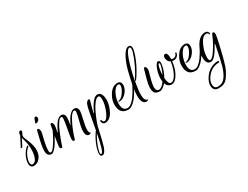

<svg xmlns="http://www.w3.org/2000/svg" viewBox="-100 -1310 2949 2287"><g transform="rotate(-30 1375.0 -166.5)"><path d="M98.4 -427.2H100Q107.2 -426.4 111.2 -420.8Q115.2 -415.2 115.2 -409.2Q115.2 -403.2 104.4 -384Q93.6 -364.8 93.6 -353.2Q93.6 -341.6 96.8 -331.6Q100 -321.6 116.8 -283.2Q153.6 -199.2 153.6 -133.2Q153.6 -67.2 118 -24Q82.4 19.2 33.2 19.2Q-16 19.2 -16 -40.4Q-16 -100 26.4 -168Q51.2 -207.2 80 -227.2Q88 -232.8 90.8 -224.8Q93.6 -216.8 87.2 -212Q40.8 -178.4 15.2 -105.6Q-8 -40 10.4 -14.4Q16.8 -4.8 28.8 -4.8Q64 -4.8 84 -52Q104 -99.2 104 -169.6Q104 -230.4 89.6 -282.4Q75.2 -334.4 73.6 -342.4Q49.6 -296.8 21.6 -240H0Q45.6 -330.4 70.4 -376Q73.6 -427.2 98.4 -427.2Z M339.2 -479.2Q357.6 -479.2 357.6 -454.4Q357.6 -429.6 333.6 -414.4Q321.6 -406.4 312.8 -406.4Q300 -406.4 297.6 -414.4L296.8 -416.8Q304 -416.8 307.2 -432.4Q310.4 -448 317.2 -463.6Q324 -479.2 339.2 -479.2ZM288 -19.2Q308.8 -19.2 346.4 -74.4Q384 -129.6 411.2 -184.8L438.4 -240H460Q455.2 -230.4 447.6 -214Q440 -197.6 417.6 -155.6Q395.2 -113.6 374.8 -81.6Q354.4 -49.6 329.2 -23.6Q304 2.4 285.6 2.4Q226.4 2.4 226.4 -74.4Q226.4 -132 259.2 -261.6Q262.4 -275.2 264.4 -282.4Q266.4 -289.6 268.8 -301.2Q271.2 -312.8 273.6 -322.4Q277.6 -339.2 288 -339.2Q302.4 -339.2 308.8 -318.4Q312 -308.8 312 -295.2Q312 -281.6 308.8 -266.8Q305.6 -252 298.4 -223.2Q291.2 -194.4 287.2 -176Q283.2 -157.6 278.4 -131.2Q269.6 -87.2 269.6 -53.2Q269.6 -19.2 288 -19.2Z M425.6 0Q403.2 0 403.2 -34.4Q403.2 -52.8 448 -302.4Q450.4 -319.2 462.4 -319.2Q476.8 -319.2 484 -298.4Q488 -287.2 488 -274Q488 -260.8 484.8 -245.6L472.8 -184.8H477.6Q548 -343.2 613.6 -343.2Q636 -343.2 649.2 -327.2Q662.4 -311.2 662.4 -288.8Q662.4 -247.2 649.6 -184.8H652.8Q720.8 -332.8 786.4 -332.8Q808 -332.8 821.6 -316.8Q835.2 -300.8 835.2 -274.4Q835.2 -248 814.8 -162.4Q794.4 -76.8 794.4 -41.6Q794.4 10.4 813.6 10.4Q813.6 16 806.4 21.6Q799.2 27.2 789.6 27.2Q743.2 27.2 743.2 -45.6Q743.2 -91.2 766.4 -177.2Q789.6 -263.2 789.6 -287.6Q789.6 -312 773.6 -312Q744 -312 704.4 -240.4Q664.8 -168.8 641.2 -103.2Q617.6 -37.6 613.6 -18.8Q609.6 0 599.2 0Q576.8 0 576.8 -34.4Q576.8 -47.2 590.4 -124.8Q616.8 -267.2 616.8 -294.8Q616.8 -322.4 600.8 -322.4Q579.2 -322.4 550.4 -278Q521.6 -233.6 498.4 -175.2Q448 -52 439.2 -16Q436 0 425.6 0Z M1028.8 -21.6Q1059.2 -21.6 1095.2 -104Q1132 -191.2 1132 -263.2Q1132 -312.8 1106.4 -313.6Q1081.6 -313.6 1050 -273.6Q1018.4 -233.6 992.8 -179.2Q937.6 -60 924 -0.8Q881.6 191.2 865.6 237.6Q837.6 319.2 801.6 319.2Q773.6 319.2 773.6 280.8Q773.6 258.4 783.2 221.6Q808 132.8 860.8 51.2L882.4 21.6Q889.6 -14.4 901.6 -82.4Q925.6 -219.2 936.4 -263.6Q947.2 -308 962 -324.4Q976.8 -340.8 987.2 -340.8Q1007.2 -340.8 1001.6 -324.8Q981.6 -259.2 960 -169.6H965.6Q1044 -340 1107.2 -340Q1158.4 -340 1171.2 -274.4Q1175.2 -253.6 1175.2 -232Q1175.2 -179.2 1151.2 -117.6Q1117.6 -29.6 1061.6 -6.4Q1044.8 0.8 1028 0.8Q988.8 0.8 982.4 -42.4Q981.6 -49.6 985.6 -53.6Q989.6 -57.6 995.2 -56Q1000.8 -54.4 1001.6 -48Q1005.6 -21.6 1028.8 -21.6ZM799.2 297.6Q830.4 297.6 876 56Q828.8 129.6 800 219.2Q787.2 259.2 787.2 278.4Q787.2 297.6 799.2 297.6Z M1275.2 -116.8Q1275.2 -20 1344 -20Q1369.6 -20 1398 -42.8Q1426.4 -65.6 1449.6 -97.6Q1500.8 -171.2 1521.6 -217.6L1532 -240H1553.6Q1540 -208 1513.6 -161.2Q1487.2 -114.4 1463.2 -82.4Q1439.2 -50.4 1406.4 -24.4Q1373.6 1.6 1344 1.6Q1225.6 1.6 1225.6 -131.2Q1225.6 -192.8 1261.6 -254.4Q1311.2 -340 1384 -340Q1435.2 -340 1435.2 -284Q1435.2 -242.4 1403.2 -197.6Q1358.4 -136.8 1298.4 -136Q1289.6 -136 1287.2 -144L1286.4 -147.2Q1328 -147.2 1366 -202Q1404 -256.8 1404 -293.6Q1404 -318.4 1384.8 -318.4Q1342.4 -318.4 1305.6 -244Q1275.2 -180.8 1275.2 -116.8Z M1706.4 -501.6Q1735.2 -576.8 1735.2 -604Q1735.2 -631.2 1721.6 -632.8Q1684 -632.8 1643.6 -512.4Q1603.2 -392 1580.4 -262.8Q1557.6 -133.6 1557.6 -80Q1557.6 10.4 1602.4 10.4Q1602.4 16 1595.2 21.6Q1588 27.2 1578.4 27.2Q1512.8 27.2 1512.8 -90.4Q1512.8 -133.6 1528.8 -222.8Q1544.8 -312 1570.4 -409.6Q1596 -507.2 1636.8 -579.6Q1677.6 -652 1720 -652Q1753.6 -652 1753.6 -609.6Q1753.6 -577.6 1733.6 -520Q1695.2 -408 1623.2 -296Q1604 -266.4 1588.8 -248Q1584.8 -243.2 1584.8 -251.2Q1584 -266.4 1592 -277.6Q1657.6 -376 1706.4 -501.6Z M1942.4 -21.6Q1972 -21.6 1999.2 -59.2Q2048 -128 2064.8 -244.8Q2039.2 -257.6 2030.8 -279.2Q2022.4 -300.8 2022.4 -312.8Q2022.4 -354.4 2049.6 -354.4Q2083.2 -354.4 2083.2 -280Q2083.2 -272 2083.2 -263.2Q2095.2 -259.2 2113.2 -259.2Q2131.2 -259.2 2145.6 -274.4Q2160 -289.6 2160 -302.4Q2160 -305.6 2163.6 -306.8Q2167.2 -308 2171.2 -306.4Q2175.2 -304.8 2175.2 -301.6Q2175.2 -278.4 2155.6 -257.6Q2136 -236.8 2103.2 -236.8Q2091.2 -236.8 2081.6 -239.2Q2067.2 -112.8 2007.2 -38.4Q1976 0 1940.8 0Q1884.8 0 1865.6 -59.2Q1818.4 0 1775.2 0Q1714.4 0 1700 -41.6Q1692 -64 1692 -89.6Q1692 -115.2 1697.6 -146.4Q1709.6 -205.6 1744 -323.2Q1748.8 -340 1759.2 -340Q1773.6 -340 1780 -320Q1783.2 -310.4 1783.2 -297.2Q1783.2 -284 1779.2 -269.6Q1775.2 -255.2 1769.6 -234.4Q1764 -213.6 1760 -199.2Q1756 -184.8 1750.8 -164Q1745.6 -143.2 1742.8 -128Q1740 -112.8 1738 -95.2Q1736 -77.6 1737.6 -65.2Q1739.2 -52.8 1743.2 -42.4Q1751.2 -21.6 1776.8 -21.6Q1815.2 -21.6 1859.2 -84.8Q1856 -104 1856 -124Q1856 -177.6 1876 -238.4Q1904 -321.6 1932.8 -321.6Q1956 -321.6 1956 -285.6Q1956 -271.2 1952 -252Q1940 -184 1899.2 -111.2Q1906.4 -21.6 1942.4 -21.6ZM1933.6 -294.4Q1920 -294.4 1909.6 -250Q1899.2 -205.6 1898.4 -152Q1915.2 -186.4 1926.4 -220Q1937.6 -253.6 1938.8 -265.2Q1940 -276.8 1940 -284.8Q1940 -292.8 1933.6 -294.4Z M2200 -116.8Q2200 -20 2268.8 -20Q2294.4 -20 2322.8 -42.8Q2351.2 -65.6 2374.4 -97.6Q2425.6 -171.2 2446.4 -217.6L2456.8 -240H2478.4Q2464.8 -208 2438.4 -161.2Q2412 -114.4 2388 -82.4Q2364 -50.4 2331.2 -24.4Q2298.4 1.6 2268.8 1.6Q2150.4 1.6 2150.4 -131.2Q2150.4 -192.8 2186.4 -254.4Q2236 -340 2308.8 -340Q2360 -340 2360 -284Q2360 -242.4 2328 -197.6Q2283.2 -136.8 2223.2 -136Q2214.4 -136 2212 -144L2211.2 -147.2Q2252.8 -147.2 2290.8 -202Q2328.8 -256.8 2328.8 -293.6Q2328.8 -318.4 2309.6 -318.4Q2267.2 -318.4 2230.4 -244Q2200 -180.8 2200 -116.8Z M2670.4 -292Q2690.4 -292 2690.4 -258.4Q2690.4 -234.4 2664 -119.6Q2637.6 -4.8 2616.8 70.4Q2596 145.6 2577.6 182Q2559.2 218.4 2533.2 255.2Q2507.2 292 2476 305.6Q2444.8 319.2 2404 319.2Q2328 319.2 2328 241.6Q2328 196 2362.4 143.2Q2412 65.6 2495.2 40.8Q2524.8 32 2556.8 32Q2562.4 32 2562.4 43.2Q2562.4 54.4 2556.8 54.4Q2462.4 54.4 2398.4 128.8Q2351.2 184.8 2351.2 236.8Q2351.2 288.8 2391.2 296.8L2404 297.6Q2469.6 297.6 2508 243.2Q2547.2 188 2569.6 104Q2592 19.2 2627.2 -161.6H2620.8Q2534.4 0.8 2478.4 0.8Q2415.2 0.8 2415.2 -94.4Q2415.2 -149.6 2444 -215.2Q2484 -304 2545.6 -331.2Q2567.2 -340 2589.2 -340Q2611.2 -340 2624 -327.2Q2636.8 -314.4 2636.8 -298.4Q2636.8 -291.2 2629.2 -291.6Q2621.6 -292 2621.6 -299.2Q2621.6 -306.4 2614 -312.4Q2606.4 -318.4 2592 -318.4Q2541.6 -318.4 2500.8 -228Q2462.4 -144 2462.4 -68.8Q2462.4 -22.4 2482.4 -22.4Q2508.8 -22.4 2551.2 -84.8Q2615.2 -179.2 2651.2 -269.6Q2660.8 -292 2670.4 -292Z"/></g></svg>

Font: Rouge Script
Style: Regular
Weight: 400
Designer: Sabrina Mariela Lopez
Foundry: Typesenses
Version: Version 1.003